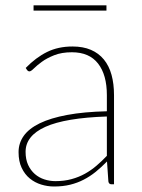

<svg xmlns="http://www.w3.org/2000/svg" viewBox="-20 -670 518 698"><path d="M47.5 0ZM385.5 0Q375.5 0 374 -10.5L369 -83Q348.5 -62 327.8 -45.2Q307 -28.5 284.2 -16.8Q261.5 -5 235 1.5Q208.5 8 176.5 8Q153 8 130 1Q107 -6 88.5 -21Q70 -36 58.8 -59.8Q47.5 -83.5 47.5 -117Q47.5 -149.5 66.2 -176Q85 -202.5 124.5 -221.8Q164 -241 224.5 -252.2Q285 -263.5 368.5 -265.5V-324Q368.5 -398 336.5 -439Q304.5 -480 241.5 -480Q204 -480 177 -469.2Q150 -458.5 132 -445.2Q114 -432 103.2 -421.2Q92.5 -410.5 87 -410.5Q82 -410.5 78 -416L73.5 -423Q110.5 -461 151 -481Q191.5 -501 243.5 -501Q282 -501 310.5 -488.8Q339 -476.5 357.8 -453.5Q376.5 -430.5 385.5 -397.8Q394.5 -365 394.5 -324V0ZM181.5 -11.5Q213.5 -11.5 240 -18.8Q266.5 -26 289 -38.5Q311.5 -51 331 -67.8Q350.5 -84.5 368.5 -103.5V-246.5Q217.5 -241.5 145.2 -209Q73 -176.5 73 -118Q73 -90.5 82.2 -70.5Q91.5 -50.5 106.8 -37.2Q122 -24 141.5 -17.8Q161 -11.5 181.5 -11.5ZM102 -650.5H367V-631.5H102Z"/></svg>

Font: Lato Thin
Style: Regular
Weight: 200
Designer: Lukasz Dziedzic
Foundry: tyPoland Lukasz Dziedzic
Version: Version 2.007; 2014-02-27